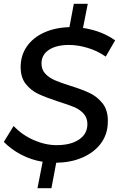

<svg xmlns="http://www.w3.org/2000/svg" viewBox="-23 -847 652 1004"><path d="M343 -399Q407 -379 446 -360.5Q485 -342 513 -307Q541 -272 541 -216Q541 -200 540 -192Q535 -134 499 -90Q463 -46 404 -21.5Q345 3 271 4L246 137H173L200 -1Q140 -11 87.5 -38.5Q35 -66 -3 -105L48 -188Q93 -141 153.5 -114.5Q214 -88 273 -88Q347 -88 390.5 -117.5Q434 -147 434 -198Q434 -231 414 -253Q394 -275 363.5 -287.5Q333 -300 282 -316Q218 -337 179 -355Q140 -373 112.5 -407Q85 -441 85 -496Q85 -557 117 -603.5Q149 -650 207 -676.5Q265 -703 340 -705L363 -827H436L411 -701Q509 -686 579 -636L530 -551Q485 -582 434 -597Q383 -612 338 -612Q272 -612 233 -586.5Q194 -561 194 -515Q194 -483 213.5 -462Q233 -441 262.5 -428Q292 -415 343 -399Z"/></svg>

Font: TypoPRO Montserrat
Style: Italic
Weight: 400
Italic angle: -11.3°
Designer: Julieta Ulanovsky
Foundry: Julieta Ulanovsky
Version: Version 6.001